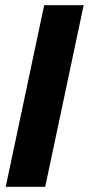

<svg xmlns="http://www.w3.org/2000/svg" viewBox="-20 -719 342 739"><path d="M150 -699H302L154 0H2Z"/></svg>

Font: Prompt SemiBold
Style: Italic
Weight: 600
Italic angle: -12°
Designer: Katatrad Team
Foundry: CadsonDemak
Version: Version 1.001